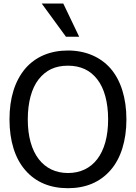

<svg xmlns="http://www.w3.org/2000/svg" viewBox="-20 -1020 748 1056"><path d="M328.1 -1000.5H209.5L342.8 -817.9H415.5ZM587.9 -643.6C532.7 -706.5 451.2 -742.2 353.5 -742.2C255.9 -742.2 175.8 -708 119.6 -643.6C61.5 -574.7 32.2 -481 32.2 -363.3C32.2 -244.6 62.5 -148.9 119.1 -84C175.8 -18.1 255.4 15.1 353.5 15.1C452.1 15.1 530.3 -18.1 587.9 -84C644.5 -148.4 675.3 -246.1 675.3 -363.3C675.3 -482.4 644 -578.6 587.9 -643.6ZM574.7 -363.3C574.7 -174.3 489.3 -68.4 354 -68.4C219.2 -68.4 132.8 -174.3 132.8 -363.3C132.8 -457 153.8 -534.2 192.4 -583.5C232.9 -634.8 283.7 -658.7 354 -658.7C422.9 -658.7 476.6 -633.8 515.1 -583.5C553.7 -534.2 574.7 -457.5 574.7 -363.3Z"/></svg>

Font: SG Kara
Style: Regular
Weight: 400
Designer: Damoon Khanjanzadeh
Version: Version 1.000